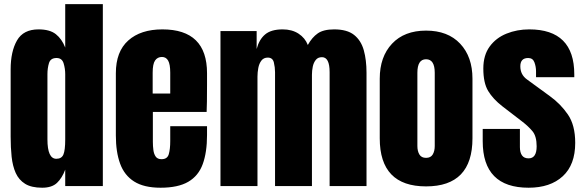

<svg xmlns="http://www.w3.org/2000/svg" viewBox="-20 -879 2756 907"><path d="M179.2 7.8Q128.4 7.8 98.6 -10.7Q68.8 -29.3 54.2 -62Q39.6 -94.7 34.9 -138.7Q30.3 -182.6 30.3 -232.9V-551.3Q30.3 -635.7 60.3 -688Q90.3 -740.2 162.1 -740.2Q215.3 -740.2 243.9 -717.5Q272.5 -694.8 288.1 -654.3V-859.4H465.8V0H288.1V-77.6Q273.4 -38.1 249.3 -15.1Q225.1 7.8 179.2 7.8ZM246.1 -128.9Q271 -128.9 279.5 -148.9Q288.1 -168.9 288.1 -220.7V-528.8Q288.1 -554.7 280.5 -579.8Q272.9 -605 247.1 -605Q218.8 -605 211.4 -581.1Q204.1 -557.1 204.1 -528.8V-220.7Q204.1 -128.9 246.1 -128.9Z M738.3 7.8Q660.2 7.8 613.8 -21.5Q567.4 -50.8 547.4 -106Q527.3 -161.1 527.3 -238.8V-533.2Q527.3 -635.3 585.9 -687.7Q644.5 -740.2 747.1 -740.2Q958 -740.2 958 -533.2V-480Q958 -383.3 956.1 -350.1H702.1V-208.5Q702.1 -189 704.6 -170.2Q707 -151.4 715.6 -139.2Q724.1 -127 743.2 -127Q770.5 -127 777.3 -150.6Q784.2 -174.3 784.2 -212.4V-282.7H958V-241.2Q958 -159.2 937.7 -103.8Q917.5 -48.3 869.4 -20.3Q821.3 7.8 738.3 7.8ZM701.2 -437H784.2V-535.6Q784.2 -575.2 774.4 -592.5Q764.6 -609.9 745.1 -609.9Q724.1 -609.9 712.6 -593.3Q701.2 -576.7 701.2 -535.6Z M1021.5 0V-732.4H1192.4V-647.5Q1204.1 -692.4 1232.4 -716.3Q1260.7 -740.2 1315.4 -740.2Q1359.4 -740.2 1390.4 -720Q1421.4 -699.7 1434.1 -666.5Q1454.1 -702.6 1481.2 -721.4Q1508.3 -740.2 1558.6 -740.2Q1619.6 -740.2 1652.6 -714.1Q1685.5 -688 1698.5 -641.8Q1711.4 -595.7 1711.4 -535.2V0H1537.1V-538.1Q1537.1 -608.9 1501 -608.9Q1481.9 -608.9 1471.7 -595.9Q1461.4 -583 1457.5 -564Q1453.6 -544.9 1453.6 -525.9V0H1279.3V-538.1Q1279.3 -561 1273.7 -584Q1268.1 -606.9 1245.1 -606.9Q1225.6 -606.9 1214.8 -592.8Q1204.1 -578.6 1200.2 -557.9Q1196.3 -537.1 1196.3 -517.1V0Z M1992.7 1.5Q1773.9 1.5 1773.9 -225.6V-507.3Q1773.9 -610.8 1832 -672.6Q1890.1 -734.4 1992.7 -734.4Q2095.7 -734.4 2153.8 -672.6Q2211.9 -610.8 2211.9 -507.3V-225.6Q2211.9 1.5 1992.7 1.5ZM1992.7 -133.3Q2014.6 -133.3 2024.2 -149.2Q2033.7 -165 2033.7 -189.5V-535.2Q2033.7 -599.1 1992.7 -599.1Q1951.7 -599.1 1951.7 -535.2V-189.5Q1951.7 -165 1961.2 -149.2Q1970.7 -133.3 1992.7 -133.3Z M2477.1 7.8Q2260.3 7.8 2260.3 -211.9V-270H2436V-184.1Q2436 -159.2 2445.8 -145Q2455.6 -130.9 2477.1 -130.9Q2515.1 -130.9 2515.1 -188Q2515.1 -235.8 2495.1 -259.5Q2475.1 -283.2 2446.3 -305.2L2353 -377Q2309.1 -411.1 2286.1 -449.2Q2263.2 -487.3 2263.2 -555.2Q2263.2 -618.2 2293.2 -659.2Q2323.2 -700.2 2372.8 -720.2Q2422.4 -740.2 2480 -740.2Q2692.9 -740.2 2692.9 -527.8V-514.2H2512.2V-542Q2512.2 -564 2504.6 -584.5Q2497.1 -605 2475.1 -605Q2438 -605 2438 -565.9Q2438 -526.4 2469.2 -503.9L2577.6 -424.8Q2628.4 -388.2 2662.8 -337.9Q2697.3 -287.6 2697.3 -204.1Q2697.3 -100.6 2638.4 -46.4Q2579.6 7.8 2477.1 7.8Z"/></svg>

Font: webenart
Style: Regular
Weight: 400
Designer: Vernon Adams
Foundry: Vernon Adams
Version: Version 2.116; ttfautohint (v1.8.3)